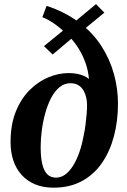

<svg xmlns="http://www.w3.org/2000/svg" viewBox="-20 -876 602 909"><path d="M233.5 12.5Q184.5 12.5 146.5 -3.2Q108.5 -19 82.5 -47.8Q56.5 -76.5 43.2 -116Q30 -155.5 30 -203Q30 -285.5 54.5 -346.8Q79 -408 119.5 -448.8Q160 -489.5 208.5 -509.8Q257 -530 305 -530Q327 -530 345 -526.5Q363 -523 377.2 -516.8Q391.5 -510.5 401 -502Q398.5 -537.5 386.2 -574.2Q374 -611 351.8 -646.8Q329.5 -682.5 296.5 -715.5L351.5 -721L229.5 -618L188 -657.5L312.5 -759L305 -705.5Q278 -733.5 244.8 -758.2Q211.5 -783 180.5 -794.5L200.5 -848Q238 -837 282.5 -814.5Q327 -792 365 -761.5L316 -758L434.5 -856.5L474 -816L354 -717.5L358.5 -767.5Q420.5 -719.5 460.2 -657.8Q500 -596 519.2 -526.5Q538.5 -457 538.5 -385Q538.5 -304.5 519.8 -232.5Q501 -160.5 463.2 -105.2Q425.5 -50 368 -18.8Q310.5 12.5 233.5 12.5ZM245 -35Q269 -35 289.5 -50.2Q310 -65.5 326.8 -92.8Q343.5 -120 356 -156Q368.5 -192 376 -234Q381.5 -258.5 385 -286.2Q388.5 -314 390.5 -339.2Q392.5 -364.5 392 -381.5Q392 -396.5 388.2 -414Q384.5 -431.5 375.8 -447Q367 -462.5 351.8 -472.2Q336.5 -482 313.5 -482Q284.5 -482 261.8 -463.2Q239 -444.5 222.2 -412.5Q205.5 -380.5 194.5 -341Q183.5 -301.5 178 -260Q172.5 -218.5 172.5 -180.5Q172.5 -131 180.2 -98.8Q188 -66.5 204 -50.8Q220 -35 245 -35Z"/></svg>

Font: Merriweather 60pt
Style: Bold Italic
Weight: 700
Italic angle: -7.8°
Version: Version 2.101